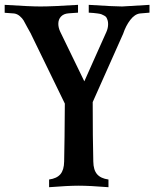

<svg xmlns="http://www.w3.org/2000/svg" viewBox="-23 -510 655 804"><path d="M245.6 166.5Q247.6 82.5 248.5 -76.2L106.4 -368.2L106.9 -367.7Q100.6 -377.9 90.8 -396.7Q81.1 -415.5 75.7 -424.6Q70.3 -433.6 59.8 -442.6Q49.3 -451.7 36.1 -453.6Q30.8 -454.1 -3.4 -456.5V-489.7Q102.5 -482.9 146.5 -482.9Q196.8 -482.9 303.7 -489.7V-457L263.2 -454.1H263.7Q243.7 -452.6 232.4 -440.7Q221.2 -428.7 221.2 -410.2Q221.2 -394 229.5 -376.5Q246.6 -340.3 278.1 -276.4Q309.6 -212.4 330.1 -169.4Q347.7 -209 380.6 -282.7Q413.6 -356.4 422.4 -376Q429.7 -392.1 429.7 -409.2Q429.7 -418.5 427.5 -425.3Q425.3 -432.1 422.6 -436.8Q419.9 -441.4 413.1 -444.8Q406.2 -448.2 401.9 -450.2Q397.5 -452.1 386.2 -453.6Q375 -455.1 369.1 -455.6Q363.3 -456.1 348.6 -457V-489.7Q455.6 -482.9 488.3 -482.9Q496.1 -482.9 603 -489.7V-457L563 -453.6Q541 -450.7 522.5 -426.5Q503.9 -402.3 492.7 -368.7L365.2 -82.5Q365.2 69.8 367.7 166.5Q368.2 201.7 383.5 219.5Q398.9 237.3 431.2 241.7V273.9Q352.1 267.6 306.6 267.6Q261.7 267.6 182.6 273.9V241.7Q214.8 237.3 230 219.5Q245.1 201.7 245.6 166.5Z"/></svg>

Font: Flanker
Style: Bold
Weight: 700
Designer: Flanker
Foundry: Flanker
Version: Version 2.021